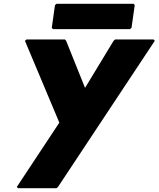

<svg xmlns="http://www.w3.org/2000/svg" viewBox="-20 -729 839 1016"><path d="M279 -709 271 -702 254 -582 260 -575H668L676 -582L693 -702L687 -709ZM589 -520 581 -513 430 -264 330 -513 324 -520H120L112 -513L294 -80L69 260L75 267H279L287 260L799 -513L793 -520Z"/></svg>

Font: Hussar Woodtype
Style: BlkObl
Weight: 900
Foundry: Cannot Into Space Fonts
Version: Version 1.07